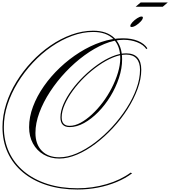

<svg xmlns="http://www.w3.org/2000/svg" viewBox="-40 -1139 1369 1544"><path d="M709 -892Q820 -892 881 -832Q942 -772 942 -662Q942 -589 916.5 -512Q891 -435 848 -364.5Q805 -294 750 -238Q695 -182 636 -149.5Q577 -117 520 -117Q446 -117 446 -195Q446 -245 470.5 -301.5Q495 -358 537.5 -416Q580 -474 634 -526.5Q688 -579 747 -620.5Q806 -662 864.5 -686Q923 -710 974 -710Q1096 -710 1096 -578Q1096 -505 1066.5 -424Q1037 -343 986 -262.5Q935 -182 868.5 -110.5Q802 -39 728.5 16.5Q655 72 580 104Q505 136 437 136Q366 136 311 104Q256 72 225 15Q194 -42 194 -116Q194 -198 225.5 -282Q257 -366 313 -446Q369 -526 442.5 -595.5Q516 -665 600.5 -718Q685 -771 773.5 -801Q862 -831 948 -831Q1018 -831 1069 -810Q1120 -789 1145 -751L1137 -744Q1114 -779 1064 -799Q1014 -819 954 -819Q880 -819 799.5 -785.5Q719 -752 639.5 -694Q560 -636 489 -561Q418 -486 363 -402Q308 -318 276.5 -233Q245 -148 245 -70Q245 21 296 73.5Q347 126 437 126Q504 126 577 94.5Q650 63 723 8Q796 -47 861 -117.5Q926 -188 977 -267Q1028 -346 1057 -426Q1086 -506 1086 -578Q1086 -637 1057.5 -668.5Q1029 -700 974 -700Q925 -700 868 -676.5Q811 -653 752.5 -612Q694 -571 641 -519.5Q588 -468 546.5 -411Q505 -354 480.5 -298.5Q456 -243 456 -195Q456 -127 520 -127Q562 -127 607.5 -151.5Q653 -176 699 -218.5Q745 -261 786 -315.5Q827 -370 858.5 -431.5Q890 -493 908.5 -554.5Q927 -616 927 -671Q927 -772 870 -827Q813 -882 709 -882Q625 -882 539.5 -850.5Q454 -819 373.5 -763.5Q293 -708 224 -634Q155 -560 102.5 -474.5Q50 -389 20.5 -298Q-9 -207 -9 -117Q-9 -6 33 84.5Q75 175 153.5 240Q232 305 341 340Q450 375 583 375Q704 375 816.5 342Q929 309 1011 249L1022 255Q969 295 898.5 324.5Q828 354 747.5 369.5Q667 385 583 385Q447 385 336 349.5Q225 314 145 247.5Q65 181 22.5 89Q-20 -3 -20 -117Q-20 -209 9.5 -302Q39 -395 92 -481.5Q145 -568 215 -642.5Q285 -717 366.5 -773Q448 -829 535.5 -860.5Q623 -892 709 -892ZM1098 -1006Q1109 -1006 1109 -998Q1109 -985 1092.5 -967Q1076 -949 1055 -935.5Q1034 -922 1018 -922Q1008 -922 1008 -930Q1008 -942 1024.5 -960Q1041 -978 1062.5 -992Q1084 -1006 1098 -1006ZM1051 -1085 1091 -1119H1309L1269 -1085Z"/></svg>

Font: Ballet
Style: Regular
Weight: 400
Designer: Maximiliano R. Sproviero
Foundry: Omnibus-Type
Version: Version 1.100